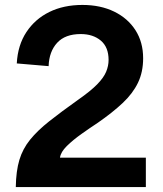

<svg xmlns="http://www.w3.org/2000/svg" viewBox="-20 -758 661 778"><path d="M44 0Q45 -65 58.5 -110Q72 -155 102 -192Q132 -229 180 -267Q228 -305 297 -354Q347 -389 373.5 -416Q400 -443 410 -467Q420 -491 420 -515Q420 -567 388.5 -593.5Q357 -620 307 -620Q244 -620 211.5 -584.5Q179 -549 177 -490L48 -501Q52 -575 87 -628Q122 -681 180 -709.5Q238 -738 314 -738Q387 -738 442.5 -711Q498 -684 529 -635.5Q560 -587 560 -522Q560 -466 539 -422.5Q518 -379 477 -340.5Q436 -302 377 -261Q345 -240 310.5 -215.5Q276 -191 251 -166.5Q226 -142 223 -119H571V0Z"/></svg>

Font: BDO Grotesk DemiBold
Style: Regular
Weight: 600
Designer: Deni Anggara
Foundry: Lokal Container
Version: Version 2.000